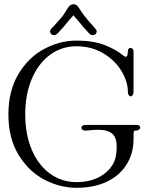

<svg xmlns="http://www.w3.org/2000/svg" viewBox="-20 -893 707 913"><path d="M20 -349Q20 -462 68 -541.5Q116 -621 190.5 -660.5Q265 -700 344 -700Q424 -700 478.5 -678.5Q533 -657 566 -629Q573 -623 578 -623Q588 -623 588 -650Q588 -658 592 -661.5Q596 -665 601 -665Q607 -665 611 -660.5Q615 -656 615 -648V-548V-458Q615 -447 611 -441Q607 -435 601 -435Q596 -435 592 -441Q588 -447 588 -458Q588 -505 557.5 -555.5Q527 -606 471 -639.5Q415 -673 344 -673Q273 -673 217.5 -632Q162 -591 131 -517.5Q100 -444 100 -349Q100 -254 131 -181Q162 -108 217.5 -67.5Q273 -27 344 -27Q421 -27 472.5 -64Q524 -101 532 -157Q535 -178 535 -194Q535 -239 513.5 -257.5Q492 -276 445 -276Q430 -276 390 -272H386Q377 -272 372 -276Q367 -280 367 -286Q367 -291 372.5 -295Q378 -299 388 -299H630Q638 -299 642.5 -295.5Q647 -292 647 -287Q647 -281 641 -276.5Q635 -272 624 -272Q617 -272 616 -266Q615 -260 615 -232Q615 -163 581.5 -110Q548 -57 487 -28.5Q426 0 344 0Q265 0 190.5 -39Q116 -78 68 -157Q20 -236 20 -349ZM218 -744Q218 -748 221.5 -753Q225 -758 229 -762Q233 -766 236 -769Q256 -791 271 -808.5Q286 -826 303 -856Q308 -864 315 -868.5Q322 -873 329 -873Q345 -873 355 -856Q381 -814 421 -771Q429 -762 434.5 -755.5Q440 -749 440 -744Q440 -737 435 -731.5Q430 -726 420 -726Q412 -726 402.5 -735.5Q393 -745 374 -767Q354 -793 329 -820Q304 -793 284 -767Q265 -745 255.5 -735.5Q246 -726 238 -726Q228 -726 223 -731.5Q218 -737 218 -744Z"/></svg>

Font: Hina Mincho
Style: Regular
Weight: 400
Designer: satsuyako
Foundry: satsuyako
Version: Version 1.100